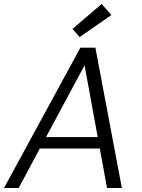

<svg xmlns="http://www.w3.org/2000/svg" viewBox="-31 -938 709 958"><path d="M-11 0 370 -700H445L577 0H503L391 -612L62 0ZM138 -197 168 -254H485L496 -197ZM366 -753 331 -794 476 -918 525 -863Z"/></svg>

Font: DM Sans 9pt Light
Style: Italic
Weight: 300
Italic angle: -10°
Version: Version 4.004;gftools[0.9.30]